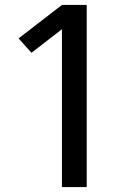

<svg xmlns="http://www.w3.org/2000/svg" viewBox="-20 -755 540 775"><path d="M230 0V-637L107 -542L55 -600L230 -735H330V0Z"/></svg>

Font: iosevka_custom_sans_ss08 SmBd
Style: Regular
Weight: 600
Designer: Belleve Invis
Foundry: Belleve Invis
Version: Version 10.3.0; ttfautohint (v1.8.3)